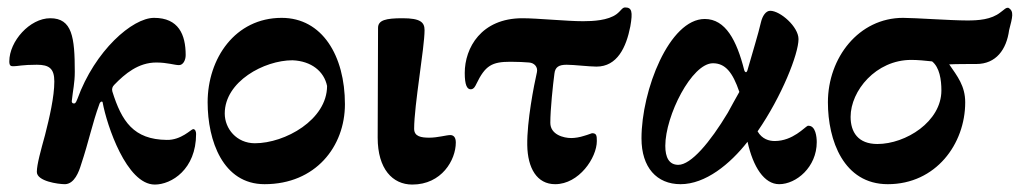

<svg xmlns="http://www.w3.org/2000/svg" viewBox="-20 -481 2740 516"><path d="M396 15C441 15 507 -26 507 -121C507 -127 505 -134 499 -134C494 -134 467 -104 428 -105C339 -106 307 -155 282 -235C280 -242 282 -248 287 -253C316 -283 352 -313 400 -313C430 -313 449 -306 461 -306C472 -306 479 -319 479 -333C479 -388 460 -433 394 -433C336 -433 235 -345 188 -215C183 -202 181 -203 178 -203C175 -203 172 -206 173 -210C176 -239 181 -258 181 -288C181 -381 174 -432 115 -432C60 -432 5 -370 5 -316C5 -303 10 -303 17 -303C27 -303 40 -307 79 -307C112 -307 126 -297 126 -262C126 -221 113 -165 101 -118C90 -78 79 -39 79 -19C79 6 136 14 155 14C180 13 192 -19 198 -39C219 -102 228 -149 247 -201C248 -205 251 -208 253 -208C255 -208 256 -207 256 -205C267 -145 320 15 396 15Z M691 14C828 14 907 -87 907 -201C907 -331 846 -433 737 -433C612 -433 538 -324 538 -206C538 -103 579 14 691 14ZM665 -96C616 -96 584 -135 584 -176C584 -262 690 -319 766 -319C817 -317 851 -289 859 -250C859 -159 746 -96 665 -96Z M1088 15C1167 15 1205 -51 1205 -98C1205 -112 1199 -118 1190 -118C1180 -118 1156 -111 1134 -111C1112 -111 1093 -114 1093 -135C1093 -198 1121 -353 1121 -400C1121 -421 1110 -432 1062 -432C1017 -432 996 -427 996 -406L995 -111C995 -27 1035 15 1088 15Z M1472 14C1536 14 1584 -57 1584 -102C1584 -117 1583 -123 1571 -123C1570 -123 1561 -119 1550 -116C1538 -112 1525 -110 1515 -110C1495 -110 1459 -119 1459 -151C1459 -187 1466 -253 1470 -283C1472 -301 1482 -307 1503 -307C1522 -307 1564 -302 1583 -302C1639 -302 1663 -354 1674 -410C1681 -450 1678 -461 1660 -461C1652 -461 1649 -452 1637 -443C1614 -426 1574 -424 1547 -424C1503 -424 1424 -432 1384 -432C1273 -432 1229 -352 1229 -285C1229 -253 1235 -241 1245 -241C1254 -241 1258 -251 1260 -255C1284 -305 1302 -315 1352 -315C1371 -315 1391 -314 1402 -313C1416 -312 1426 -301 1423 -287C1415 -252 1396 -155 1397 -91C1398 -29 1423 14 1472 14Z M1809 14C1876 14 1942 -40 1989 -100C2004 -32 2034 14 2074 14C2120 14 2175 -32 2175 -99C2175 -113 2172 -143 2153 -143C2153 -143 2152 -143 2151 -143C2143 -140 2111 -102 2062 -102C2047 -102 2028 -107 2016 -128C2081 -222 2126 -336 2126 -376C2126 -409 2077 -452 2050 -452C2038 -452 2029 -438 2025 -421C2018 -390 2002 -339 1989 -293C1988 -289 1986 -287 1985 -287C1983 -287 1981 -289 1980 -293C1960 -372 1930 -430 1874 -430C1779 -430 1704 -239 1704 -109C1704 -31 1745 14 1809 14ZM1803 -38C1778 -38 1768 -58 1768 -89C1768 -170 1839 -311 1896 -311C1929 -311 1949 -287 1967 -234C1956 -215 1946 -196 1936 -178C1888 -98 1837 -38 1803 -38Z M2366 14C2495 14 2574 -94 2574 -206C2574 -250 2553 -276 2531 -308C2547 -309 2588 -309 2604 -309C2657 -309 2685 -348 2692 -400C2701 -435 2706 -451 2690 -460C2683 -461 2679 -455 2669 -448C2644 -428 2609 -426 2579 -426C2535 -426 2439 -433 2407 -433C2288 -433 2205 -326 2205 -206C2205 -104 2247 14 2366 14ZM2338 -94C2286 -94 2266 -126 2266 -167C2266 -237 2334 -320 2429 -320C2446 -320 2467 -318 2485 -316C2505 -300 2510 -267 2510 -238C2510 -154 2414 -94 2338 -94Z"/></svg>

Font: EB Garamond
Style: Bold
Weight: 700
Designer: Georg Duffner and Octavio Pardo
Foundry: Georg Duffner
Version: Version 1.000;PS 001.000;hotconv 1.0.88;makeotf.lib2.5.64775